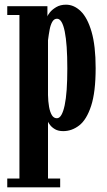

<svg xmlns="http://www.w3.org/2000/svg" viewBox="-20 -550 457 820"><path d="M11 250V212.5H63V-486H11V-523.5H182.5V-479.5Q183.5 -485 193 -497Q202.5 -509 220 -519.5Q237.5 -530 262 -530Q296 -530 324.8 -502.2Q353.5 -474.5 371 -414.5Q388.5 -354.5 388.5 -259Q388.5 -156.5 369.2 -97.8Q350 -39 318.5 -14.5Q287 10 250 10Q229 10 215.2 2Q201.5 -6 194 -16Q186.5 -26 185 -30V212.5H237V250ZM223 -45Q234 -45 242.2 -59.2Q250.5 -73.5 256.2 -100.5Q262 -127.5 264.8 -167.2Q267.5 -207 267.5 -257.5Q267.5 -309.5 264.8 -349Q262 -388.5 256.5 -415.5Q251 -442.5 242.8 -456.2Q234.5 -470 223.5 -470Q211 -470 203.5 -457.2Q196 -444.5 192 -423.5Q188 -402.5 185 -378V-144.5Q185.5 -116.5 189.5 -94Q193.5 -71.5 201.5 -58.2Q209.5 -45 223 -45Z"/></svg>

Font: Imbue Thin 10pt
Style: Bold
Weight: 700
Version: Version 1.102